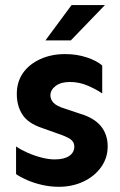

<svg xmlns="http://www.w3.org/2000/svg" viewBox="-20 -718 472 753"><path d="M210.9 14.6Q177.7 14.6 145.5 7.3Q113.3 0 86.4 -11.7Q59.6 -23.4 43 -35.2V-143.6Q61.5 -130.9 87.9 -119.1Q114.3 -107.4 142.6 -100.1Q170.9 -92.8 194.3 -92.8Q231.4 -92.8 251.5 -106.4Q271.5 -120.1 271.5 -143.6Q271.5 -162.1 254.9 -172.9Q238.3 -183.6 206.1 -194.3L145.5 -215.8Q89.8 -234.4 67.9 -268.6Q45.9 -302.7 45.9 -349.6Q45.9 -396.5 69.8 -431.2Q93.8 -465.8 137.2 -485.8Q180.7 -505.9 235.4 -505.9Q281.2 -505.9 320.8 -492.7Q360.4 -479.5 380.9 -460.9V-351.6Q358.4 -367.2 324.7 -381.8Q291 -396.5 253.9 -396.5Q218.8 -396.5 198.2 -380.9Q177.7 -365.2 177.7 -343.8Q177.7 -328.1 189.9 -314.9Q202.1 -301.8 234.4 -292L290 -273.4Q347.7 -256.8 375 -224.1Q402.3 -191.4 402.3 -143.6Q402.3 -98.6 376.5 -62.5Q350.6 -26.4 307.1 -5.9Q263.7 14.6 210.9 14.6ZM158.2 -559.6 260.7 -698.2H391.6L257.8 -559.6Z"/></svg>

Font: Sen
Style: Bold
Weight: 700
Designer: Kosal Sen, Philatype
Foundry: Philatype
Version: Version 2.000;gftools[0.9.31]